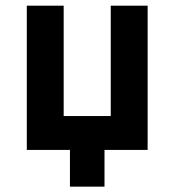

<svg xmlns="http://www.w3.org/2000/svg" viewBox="-20 -538 626 689"><path d="M377.4 0V-517.6H509.8V0ZM231 131.8V-63.5H355V131.8ZM76.2 0V-121.6H509.8V0ZM76.2 0V-517.6H208.5V0Z"/></svg>

Font: Cascadia Code
Style: Regular
Weight: 400
Monospace: yes
Designer: Aaron Bell
Foundry: Saja Typeworks
Version: Version 2106.017